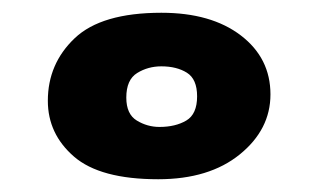

<svg xmlns="http://www.w3.org/2000/svg" viewBox="-20 -823 499 301"><path d="M228 -542Q137 -542 96 -577.5Q55 -613 55 -665Q55 -723 97 -763Q139 -803 233 -803Q311 -803 357.5 -767.5Q404 -732 404 -675Q404 -620 356 -581Q308 -542 228 -542ZM230 -624Q255 -624 272 -634Q289 -644 289 -672Q289 -699 273 -709Q257 -719 233 -719Q212 -719 195 -708.5Q178 -698 178 -670Q178 -644 194.5 -634Q211 -624 230 -624Z"/></svg>

Font: Literata Variable Black
Style: Regular
Weight: 900
Designer: Latin by Veronika Burian and Jose Scaglione. Greek by Irene Vlachou. Cyrillic by Vera Evstafieva.
Foundry: TypeTogether
Version: Version 3.021